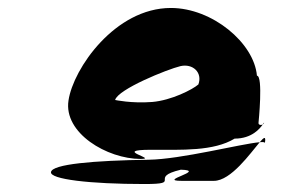

<svg xmlns="http://www.w3.org/2000/svg" viewBox="-20 -706 734 482"><path d="M108 -274C105 -256 205 -244 343 -244C441 -244 350 -260 434 -280C501 -278 373 -252 436 -252H517C560 -252 609 -322 632 -349C585 -345 434 -306 353 -305C215 -303 111 -294 108 -274ZM152 -454C139 -372 249 -307 333 -307C379 -307 259 -330 359 -330C437 -330 516 -326 569 -358C613 -358 633 -384 640 -394C636 -391 628 -392 629 -398C629 -398 641 -516 625 -516C618 -598 513 -686 409 -686C269 -686 164 -534 152 -454ZM269 -455C276 -482 400 -532 433 -540C464 -547 489 -524 478 -494C463 -481 410 -454 362 -450C310 -446 269 -455 269 -455ZM632 -349C641 -350 645 -349 645 -347C648 -365 643 -362 632 -349ZM640 -394C641 -395 643 -396 643 -398C643 -398 641 -397 640 -394Z"/></svg>

Font: Ampere
Style: SCIta
Weight: 400
Version: Version 1